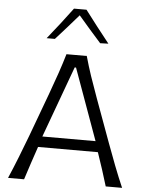

<svg xmlns="http://www.w3.org/2000/svg" viewBox="-64 -1062 844 1113"><g transform="rotate(5 357.5 -505.5)"><path d="M25.4 0Q51.3 -59.6 77.4 -126Q103.5 -192.4 126 -252L220.2 -506.8Q245.6 -575.7 264.6 -631.6Q283.7 -687.5 300.3 -743.7H418.5Q434.6 -686 453.1 -630.9Q471.7 -575.7 497.1 -506.3L590.3 -251.5Q612.8 -189.9 637.9 -124.8Q663.1 -59.6 689 0H593.8Q579.6 -46.9 563.7 -96.7Q547.9 -146.5 531.2 -193.8H183.1Q166.5 -145.5 150.1 -96.2Q133.8 -46.9 118.7 0ZM512.2 -256.3 362.3 -671.4H354.5L202.6 -256.3ZM489.3 -824.2Q455.6 -861.8 422.4 -899.7Q389.2 -937.5 357.4 -975.1Q325.2 -938 292.5 -900.9Q259.8 -863.8 225.6 -826.2H177.7Q215.3 -872.6 251 -918.7Q286.6 -964.8 320.8 -1010.7H393.6Q428.2 -964.8 464.1 -918.5Q500 -872.1 537.1 -825.7Z"/></g></svg>

Font: Pinar-DS3-FD Regular
Style: Regular
Weight: 400
Designer: Amin Abedi
Version: Version 3.000